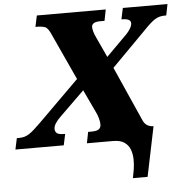

<svg xmlns="http://www.w3.org/2000/svg" viewBox="-97 -773 1010 1041"><g transform="rotate(-5 408.0 -252.0)"><path d="M584 210Q588 191 592.5 164.5Q597 138 596.5 109Q596 80 587 55.5Q578 31 556 15.5Q534 0 494 0H352L364 -61H382Q412 -61 423 -70Q434 -79 434 -96Q434 -110 428.5 -130Q423 -150 415 -165L357 -288L224 -158Q205 -140 194.5 -123.5Q184 -107 184 -93Q184 -79 193.5 -70Q203 -61 236 -61H239L226 0H-37L-24 -61H-10Q20 -61 44 -77Q68 -93 108 -133L329 -352L214 -602Q198 -640 181.5 -646.5Q165 -653 136 -653H129L142 -714H517L505 -653H482Q435 -653 435 -625Q435 -615 439 -600.5Q443 -586 453 -565L503 -457L616 -570Q628 -582 638 -598.5Q648 -615 648 -628Q648 -653 600 -653H597L610 -714H853L841 -653H832Q803 -653 780 -639Q757 -625 719 -585L531 -395L663 -98Q671 -79 686 -70Q701 -61 719 -61H720L664 210Z"/></g></svg>

Font: Noto Serif Black
Style: Italic
Weight: 900
Italic angle: -12°
Designer: Monotype Design Team
Foundry: Monotype Imaging Inc.
Version: Version 2.013